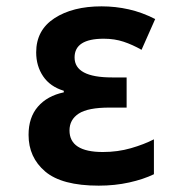

<svg xmlns="http://www.w3.org/2000/svg" viewBox="-20 -575 570 605"><path d="M291 10Q175 10 122.5 -34.5Q70 -79 70 -150Q70 -205 99.5 -239Q129 -273 181 -284V-289Q138 -302 116 -334.5Q94 -367 94 -410Q94 -480 151.5 -517.5Q209 -555 300 -555Q344 -555 386 -545.5Q428 -536 469 -515L426 -418Q398 -434 369.5 -443.5Q341 -453 307 -453Q215 -453 215 -394Q215 -331 333 -331H379V-236H325Q257 -236 228 -217Q199 -198 199 -164Q199 -96 304 -96Q351 -96 392.5 -108Q434 -120 465 -136V-26Q432 -10 387 0Q342 10 291 10Z"/></svg>

Font: Noto Sans Mono Condensed
Style: Bold
Weight: 700
Width: 3
Designer: Monotype Design Team
Foundry: Monotype Imaging Inc.
Version: Version 2.014